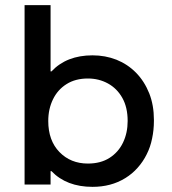

<svg xmlns="http://www.w3.org/2000/svg" viewBox="-20 -717 670 746"><path d="M339.5 9Q238.5 9 180 -52H176.5V0H75.5V-697H176.5V-439.5H180Q238.5 -502 339.5 -502Q389 -502 432.5 -485Q476 -467.5 508.5 -434.5Q541 -401.5 560 -354Q578 -308 578 -251.5V-247Q578 -212 571 -179Q564.5 -146 550 -117.5Q536 -89 515 -65.5Q494 -41.5 466 -24.5Q411.5 9 339.5 9ZM321.5 -81.5Q371 -81.5 405.5 -103.5Q440 -125.5 458 -163Q476 -200.5 476 -247Q476 -300 455.2 -336.8Q434.5 -373.5 399.2 -392.8Q364 -412 321.5 -412Q273 -412 238.5 -390.2Q204 -368.5 185.8 -331Q167.5 -293.5 167.5 -247Q167.5 -171 211 -126.2Q254.5 -81.5 321.5 -81.5Z"/></svg>

Font: Acari Sans Neue SemiBold
Style: Regular
Weight: 600
Designer: Alfredo Marco Pradil (font), Cristiano Sobral (main changes)
Foundry: Hanken Design Co. (font), Cristiano Sobral (main changes)
Version: Version 2.459;March 19, 2022;FontCreator 14.0.0.2808 64-bit;